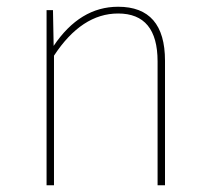

<svg xmlns="http://www.w3.org/2000/svg" viewBox="-20 -549 621 569"><path d="M330 -529Q469 -529 469 -369V0H447V-367Q447 -509 330 -509Q222 -509 140 -384V0H118V-519H137L139 -413Q217 -529 330 -529Z"/></svg>

Font: FiraGO Thin
Style: Regular
Weight: 100
Designer: bBox Type
Foundry: bBox Type GmbH
Version: Version 1.001;PS 001.001;hotconv 1.0.88;makeotf.lib2.5.64775